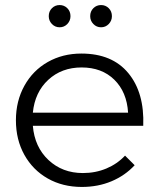

<svg xmlns="http://www.w3.org/2000/svg" viewBox="-20 -738 629 760"><path d="M259 -674Q259 -656 246.5 -643Q234 -630 216 -630Q198 -630 185.5 -643Q173 -656 173 -674Q173 -693 185.5 -705.5Q198 -718 216 -718Q234 -718 246.5 -705.5Q259 -693 259 -674ZM423 -674Q423 -656 410.5 -643Q398 -630 380 -630Q362 -630 349.5 -643Q337 -656 337 -674Q337 -693 349.5 -705.5Q362 -718 380 -718Q398 -718 410.5 -705.5Q423 -693 423 -674ZM547 -240H110Q117 -156 172 -104.5Q227 -53 308 -53Q358 -53 401 -71Q444 -89 475 -122L513 -84Q475 -43 421.5 -20.5Q368 2 304 2Q228 2 169 -31.5Q110 -65 76.5 -125Q43 -185 43 -262Q43 -338 76.5 -398.5Q110 -459 169 -492.5Q228 -526 302 -526Q424 -526 488 -448.5Q552 -371 547 -240ZM487 -292Q482 -374 432.5 -422.5Q383 -471 303 -471Q224 -471 171 -422Q118 -373 110 -292Z"/></svg>

Font: TypoPRO Montserrat
Style: Regular
Weight: 300
Designer: Julieta Ulanovsky
Foundry: Julieta Ulanovsky
Version: Version 6.001